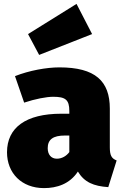

<svg xmlns="http://www.w3.org/2000/svg" viewBox="-20 -944 635 986"><path d="M453 -769 373 -924 124 -769 181 -662ZM544 -187V-386C544 -528 469 -598 285 -598C219 -598 130 -582 57 -553L104 -417C161 -436 219 -447 253 -447C316 -447 336 -432 336 -374V-360H295C113 -360 16 -289 16 -162C16 -55 91 22 206 22C272 22 338 1 380 -63C413 -8 461 12 536 17L579 -120C553 -130 544 -146 544 -187ZM272 -129C243 -129 225 -150 225 -183C225 -228 253 -248 313 -248H336V-163C322 -144 299 -129 272 -129Z"/></svg>

Font: Glow Sans SC Normal Heavy
Style: Regular
Weight: 900
Designer: Ryoko NISHIZUKA (kana, bopomofo & ideographs); Paul D. Hunt (Latin, Greek & Cyrillic); Sandoll Communications, Soo-young
Version: Version 0.93